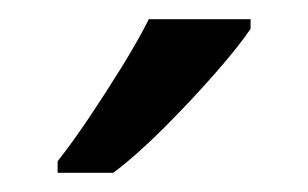

<svg xmlns="http://www.w3.org/2000/svg" viewBox="-20 -786 321 200"><path d="M241 -756Q229 -738 204 -709.5Q179 -681 150.5 -652.5Q122 -624 98 -606H40V-618Q55 -637 72.5 -663Q90 -689 107 -716.5Q124 -744 135 -766H241Z"/></svg>

Font: Noto Serif Ottoman Siyaq
Style: Regular
Weight: 400
Designer: Sérgio Martins
Version: Version 1.005; ttfautohint (v1.8.4.7-5d5b)